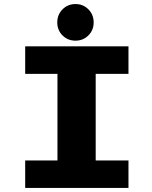

<svg xmlns="http://www.w3.org/2000/svg" viewBox="-20 -929 750 949"><path d="M263 -818Q263 -856.5 289 -882.8Q315 -909 353 -909Q391 -909 417 -882.8Q443 -856.5 443 -818Q443 -780 417 -754Q391 -728 353 -728Q315 -728 289 -754Q263 -780 263 -818ZM615 -564H453V-136H615V0H104.5V-136H264V-564H104.5V-700H615Z"/></svg>

Font: League Mono ExtraBold
Style: Regular
Weight: 800
Width: 6
Designer: Tyler Finck
Foundry: The League of Moveable Type / Tyler Finck
Version: Version 2.210